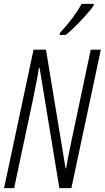

<svg xmlns="http://www.w3.org/2000/svg" viewBox="-20 -970 540 990"><path d="M319 -790Q350 -814 396 -862.5Q442 -911 463 -942V-950H401Q364 -882 288 -799V-790ZM53 0 150 -457Q157 -492 166 -537Q175 -582 181 -621H184L286 0H348L500 -714H448L351 -256Q346 -230 337 -188Q328 -146 321 -102H318L217 -714H153L1 0Z"/></svg>

Font: Noto Sans Display Condensed Light
Style: Italic
Weight: 300
Width: 3
Designer: Monotype Design team
Foundry: Monotype Imaging Inc.
Version: 1.000